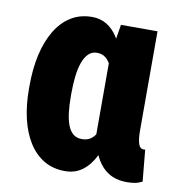

<svg xmlns="http://www.w3.org/2000/svg" viewBox="-67 -600 627 672"><g transform="rotate(10 246.5 -264.0)"><path d="M33.2 -251.5V-261.7Q33.2 -322.8 44.4 -373Q55.7 -423.3 77.9 -460.4Q100.1 -497.6 132.6 -517.8Q165 -538.1 208 -538.1Q236.8 -538.1 259.5 -524.4Q282.2 -510.7 298.3 -485.8Q314.5 -460.9 326.2 -426.8Q337.9 -392.6 345.5 -351.1Q353 -309.6 357.4 -263.7V-249Q351.6 -194.8 340.8 -147.7Q330.1 -100.6 312.7 -65.2Q295.4 -29.8 269.3 -10Q243.2 9.8 207 9.8Q164.1 9.8 131.8 -9.5Q99.6 -28.8 77.6 -63.7Q55.7 -98.6 44.4 -146.5Q33.2 -194.3 33.2 -251.5ZM182.1 -261.7V-251.5Q182.1 -221.2 185.1 -195.3Q188 -169.4 195.1 -150.6Q202.1 -131.8 214.4 -121.3Q226.6 -110.8 245.6 -110.8Q264.6 -110.8 277.3 -119.6Q290 -128.4 298.1 -145Q306.2 -161.6 310.3 -185.1Q314.5 -208.5 315.9 -237.3V-273.9Q314.9 -306.6 310.5 -333.3Q306.2 -359.9 297.9 -378.7Q289.6 -397.5 277.1 -407.5Q264.6 -417.5 246.6 -417.5Q228 -417.5 215.8 -405.3Q203.6 -393.1 196 -371.8Q188.5 -350.6 185.3 -322.5Q182.1 -294.4 182.1 -261.7ZM311.5 -528.3H441.4V-176.3Q441.4 -157.7 443.1 -145.8Q444.8 -133.8 447.8 -126.2Q450.7 -118.7 455.3 -115.5Q460 -112.3 466.3 -112.3Q468.3 -112.3 469.2 -112.8Q470.2 -113.3 470.7 -113.8L481.4 -1Q467.3 5.9 454.6 8.1Q441.9 10.3 426.3 10.3Q399.4 10.3 377.4 1.5Q355.5 -7.3 338.6 -25.6Q321.8 -43.9 310.1 -71.8Q298.3 -99.6 293 -137.7V-416Z"/></g></svg>

Font: Roboto Condensed ExtraBold
Style: Regular
Weight: 800
Designer: Christian Robertson
Foundry: Google
Version: Version 3.008; 2023